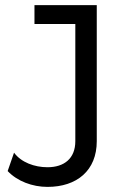

<svg xmlns="http://www.w3.org/2000/svg" viewBox="-20 -720 489 752"><path d="M166 12C281 12 359 -52 359 -167V-700H115V-626H275V-167C275 -99 231 -65 166 -65C115 -65 63 -84 35 -122L10 -50C48 -10 107 12 166 12Z"/></svg>

Font: Finlandica
Style: Regular
Weight: 400
Designer: Niklas Ekholm, Juho Hiilivirta, Jaakko Suomalainen
Foundry: Helsinki Type Studio
Version: Version 2.000;Glyphs 3.2 (3202)